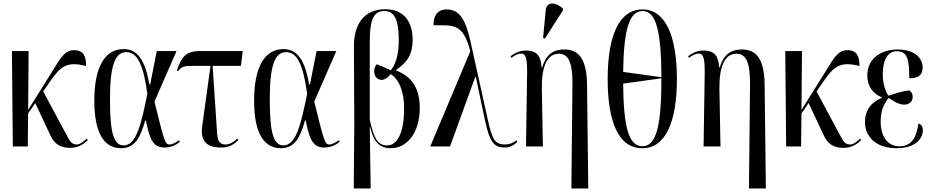

<svg xmlns="http://www.w3.org/2000/svg" viewBox="-20 -823 5235 1079"><path d="M52 0H136L138 -185L178 -244L264 -61C286 -14 319 8 375 8C424 8 458 -19 474 -36L467 -44C450 -28 430 -11 412 -11C385 -11 375 -25 356 -61L223 -309L262 -366C320 -450 356 -480 464 -452C464 -504 452 -541 396 -541C341 -541 318 -493 267 -411L138 -205L141 -536H47Z M661 10C740 10 770 -54 796 -146H800C822 -31 845 6 905 6C946 6 972 -11 991 -26L986 -35C974 -25 949 -11 932 -11C907 -11 901 -38 848 -252L972 -536H861L824 -349H819C792 -512 736 -547 674 -547C572 -547 510 -451 510 -257C510 -65 571 10 661 10ZM675 -6C619 -6 598 -76 598 -266C598 -456 627 -530 690 -530C752 -530 786 -459 808 -296C775 -134 748 -6 675 -6Z M1220 6C1260 6 1284 -2 1320 -36L1313 -44C1298 -29 1274 -11 1249 -11C1212 -11 1203 -32 1200 -76L1175 -453H1334L1344 -536H1102C1021 -536 999 -499 974 -427L981 -424C1001 -450 1016 -453 1071 -453H1163L1116 -112C1104 -25 1149 6 1220 6Z M1559 10C1638 10 1668 -54 1694 -146H1698C1720 -31 1743 6 1803 6C1844 6 1870 -11 1889 -26L1884 -35C1872 -25 1847 -11 1830 -11C1805 -11 1799 -38 1746 -252L1870 -536H1759L1722 -349H1717C1690 -512 1634 -547 1572 -547C1470 -547 1408 -451 1408 -257C1408 -65 1469 10 1559 10ZM1573 -6C1517 -6 1496 -76 1496 -266C1496 -456 1525 -530 1588 -530C1650 -530 1684 -459 1706 -296C1673 -134 1646 -6 1573 -6Z M1968 236H2063L2058 -110H2060C2077 -36 2105 10 2176 10C2265 10 2339 -73 2339 -217C2339 -337 2286 -396 2206 -427V-430C2270 -473 2299 -519 2299 -600C2299 -682 2265 -771 2144 -771C2027 -771 1968 -687 1969 -563L1971 -126ZM2157 -6C2099 -6 2082 -49 2058 -149V-591C2058 -715 2081 -761 2141 -761C2195 -761 2221 -715 2221 -596C2221 -520 2205 -464 2177 -428C2142 -444 2111 -457 2097 -462C2085 -449 2083 -432 2083 -421C2083 -390 2104 -374 2125 -374C2147 -375 2164 -393 2176 -406C2219 -380 2251 -315 2251 -214C2251 -74 2211 -6 2157 -6Z M2398 0H2509L2651 -391H2654L2705 -149C2733 -16 2760 6 2818 6C2846 6 2871 -8 2887 -26L2882 -35C2866 -20 2841 -11 2821 -11C2763 -11 2747 -33 2721 -152L2625 -586C2595 -723 2558 -770 2489 -770C2433 -770 2414 -725 2417 -681C2532 -681 2582 -691 2623 -535Z M3042 -606 3143 -764V-776C3105 -810 3052 -818 3047 -766L3032 -610ZM3191 236H3286L3279 -349C3277 -486 3236 -545 3152 -545C3094 -545 3050 -522 3027 -444H3024C3019 -502 3003 -539 2936 -539C2906 -539 2879 -530 2849 -507L2854 -498C2875 -515 2896 -522 2908 -522C2937 -522 2944 -492 2942 -393L2936 0H3031L3025 -321C3023 -451 3055 -521 3121 -521C3177 -521 3198 -468 3197 -347Z M3590 10C3720 10 3784 -137 3784 -378C3784 -620 3720 -770 3591 -770C3458 -770 3395 -620 3395 -379C3395 -137 3456 10 3590 10ZM3697 -389 3482 -419C3485 -646 3513 -761 3591 -761C3668 -761 3696 -646 3697 -389ZM3590 -1C3510 -1 3484 -120 3482 -353L3697 -383C3697 -121 3670 -1 3590 -1Z M4189 236H4284L4277 -349C4275 -486 4234 -545 4150 -545C4092 -545 4048 -522 4025 -444H4022C4017 -502 4001 -539 3934 -539C3904 -539 3877 -530 3847 -507L3852 -498C3873 -515 3894 -522 3906 -522C3935 -522 3942 -492 3940 -393L3934 0H4029L4023 -321C4021 -451 4053 -521 4119 -521C4175 -521 4196 -468 4195 -347Z M4398 0H4482L4484 -185L4524 -244L4610 -61C4632 -14 4665 8 4721 8C4770 8 4804 -19 4820 -36L4813 -44C4796 -28 4776 -11 4758 -11C4731 -11 4721 -25 4702 -61L4569 -309L4608 -366C4666 -450 4702 -480 4810 -452C4810 -504 4798 -541 4742 -541C4687 -541 4664 -493 4613 -411L4484 -205L4487 -536H4393Z M5019 10C5113 10 5166 -35 5166 -92C5166 -111 5158 -124 5141 -129C5128 -28 5087 -1 5035 -1C4958 -1 4929 -71 4929 -139C4929 -215 4956 -249 4974 -273C5019 -242 5042 -235 5063 -235C5090 -235 5109 -254 5109 -277C5109 -299 5098 -311 5090 -315C5056 -311 5022 -302 4974 -285C4963 -293 4941 -347 4941 -401C4941 -499 4976 -535 5020 -535C5077 -535 5090 -495 5090 -383C5149 -383 5165 -407 5165 -445C5165 -488 5130 -545 5024 -545C4936 -545 4854 -497 4854 -399C4854 -336 4888 -295 4936 -276V-273C4886 -254 4841 -212 4841 -137C4841 -54 4904 10 5019 10Z"/></svg>

Font: Noto Serif Display ExtraCondensed
Style: Regular
Weight: 400
Width: 2
Designer: Monotype Design Team
Foundry: Monotype Imaging Inc.
Version: Version 2.009